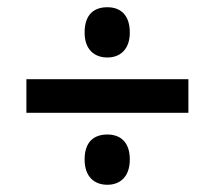

<svg xmlns="http://www.w3.org/2000/svg" viewBox="-20 -618 570 531"><path d="M277 -459C312 -459 339 -481 339 -528C339 -578 312 -598 277 -598C240 -598 214 -578 214 -528C214 -481 241 -459 277 -459ZM53 -306H501V-399H53ZM277 -107C312 -107 339 -129 339 -177C339 -226 312 -246 277 -246C240 -246 214 -226 214 -177C214 -129 241 -107 277 -107Z"/></svg>

Font: Noto Sans SemiCondensed SemiBold
Style: Italic
Weight: 600
Width: 4
Italic angle: -12°
Designer: Monotype Design Team
Foundry: Monotype Imaging Inc.
Version: Version 2.013